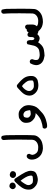

<svg xmlns="http://www.w3.org/2000/svg" viewBox="1117 -1563 766 3040"><g transform="rotate(-90 1500.0 -43.0)"><path d="M17.6 28.8Q17.6 17.1 19 3.4Q23.9 -39.1 50.8 -80.6Q77.6 -122.1 139.2 -184.1Q154.3 -199.7 168.9 -199.7Q184.6 -199.7 195.8 -183.1Q270.5 -72.3 293.2 -24.2Q315.9 23.9 315.9 59.6Q315.9 63.5 315.9 66.9Q313.5 105.5 299.8 124.3Q286.1 143.1 263.7 152.3Q226.1 168 194.8 171.4Q183.1 172.9 170.9 172.9H170.4Q142.1 169.9 117.2 162.1Q88.4 153.3 57.1 122.1Q33.2 98.1 24.4 73.2Q17.6 54.7 17.6 28.8ZM158.7 -100.6Q145 -86.9 134.8 -71Q124.5 -55.2 113.3 -38.6Q89.4 -3.9 89.4 23.9Q89.4 38.6 93.8 49.3Q98.1 60.1 103.3 67.6Q108.4 75.2 112.8 79.6Q122.6 89.4 135.7 92.8Q148.9 96.2 170.4 96.2Q196.8 96.2 215.3 92.3Q230 89.4 233.9 85.4Q240.2 79.6 240.2 64.5Q240.2 57.6 238.8 48.8Q233.9 15.1 210.9 -24.2Q188 -63.5 158.7 -100.6ZM201.7 -221.7Q201.7 -242.2 219.2 -258.8Q232.4 -271 251 -271Q256.8 -271 263.2 -270Q288.1 -265.1 300.8 -251Q310.1 -239.7 310.1 -225.1Q310.1 -219.2 309.1 -212.4Q299.8 -172.4 255.4 -172.4Q251 -172.4 246.6 -172.9Q229 -174.3 215.3 -189Q201.7 -203.6 201.7 -221.7ZM24.9 -223.6Q24.9 -245.1 43.5 -263.7Q56.6 -277.3 74.2 -277.3Q84.5 -277.3 96.7 -272.9Q110.4 -267.6 119.1 -257.8Q129.4 -245.6 129.4 -230Q129.4 -217.3 124 -206.1Q118.7 -195.8 108.9 -188Q92.3 -175.8 68.4 -175.8Q53.7 -176.3 38.1 -192.4Q24.9 -206.5 24.9 -223.6Z M492.7 79.6Q492.7 74.7 493.2 69.8Q495.1 32.7 519 8.3Q531.2 -3.4 548.8 -3.4Q551.8 -3.4 555.7 -2.9L573.2 5.4L574.2 6.8Q584 18.6 584 35.6Q584 37.6 584 41.5Q568.4 67.4 568.4 87.4Q568.4 90.8 568.8 94.2Q572.8 122.6 595.2 147.9Q606.4 160.2 617.2 166Q633.3 174.3 650.9 176.8Q668.5 179.2 689 179.2Q692.4 179.2 695.8 179.2Q719.2 178.7 743.2 169.4Q767.1 160.2 785.6 139.4Q804.2 118.7 806.9 89.8Q809.6 61 809.6 -111.3Q809.6 -283.7 806.6 -311.5Q803.7 -340.3 802.7 -370.1Q804.2 -385.3 814 -396Q824.2 -405.8 839.8 -405.8Q843.3 -405.8 847.7 -405.3L866.7 -396Q872.6 -377 874.5 -364.3Q877.9 -342.8 879.4 -325.2Q881.8 -290.5 881.8 -106.9Q881.8 76.7 877.4 116.7Q872.6 159.2 836.9 194.8Q803.2 229 757.8 241.7Q718.8 253.4 675.8 253.4Q667 253.4 662.6 252.9Q628.9 250 599.6 238.8Q568.8 227.1 543.2 201.2Q517.6 175.3 504.4 141.1Q492.7 110.4 492.7 79.6Z M983.9 280.3Q983.9 276.9 984.4 272L995.1 251.5L999 251Q1045.4 246.1 1107.9 225.1Q1164.1 206.1 1229.5 139.2Q1203.1 138.2 1179.2 131.3Q1145.5 122.1 1117.2 93.8Q1088.9 65.4 1081.5 37.1Q1075.2 14.6 1075.2 -13.2Q1075.2 -19 1075.7 -25.4Q1077.1 -62 1106.9 -91.8Q1136.7 -121.6 1165 -127.4Q1182.6 -130.9 1203.6 -130.9Q1215.3 -130.9 1227.5 -129.9Q1268.1 -126.5 1307.1 -87.4Q1337.9 -56.6 1347.7 -22Q1355 2.9 1355 28.8Q1355 41.5 1353.5 53.7Q1348.6 91.8 1336.9 123Q1325.2 154.8 1296.4 183.6Q1269 211.9 1228.8 245.6Q1188.5 279.3 1128.4 299.8Q1068.8 320.3 1021.5 320.3H1021Q1005.4 319.3 994.1 309.1Q983.9 296.9 983.9 280.3ZM1205.1 -55.7Q1202.6 -55.7 1200.7 -55.2Q1178.2 -53.2 1169.4 -44.4Q1160.6 -35.6 1157.2 -8.3Q1156.2 -2 1156.2 3.9Q1156.2 22 1165 32.7Q1176.8 48.3 1194.8 56.2Q1204.1 60.5 1219.7 60.5Q1235.4 60.5 1256.8 56.6L1275.9 49.3Q1269 -21 1246.1 -38.6Q1224.6 -55.7 1205.1 -55.7Z M1506.3 40.5Q1506.3 -4.4 1532.2 -45.9Q1553.7 -80.1 1630.9 -147.9Q1647.5 -159.7 1660.2 -159.7Q1667.5 -159.7 1672.9 -156.5Q1678.2 -153.3 1685.1 -147.5Q1698.2 -136.7 1717 -119.9Q1735.8 -103 1746.1 -92.8Q1765.6 -73.2 1777.3 -57.1Q1794.9 -33.2 1803.2 -12.2Q1811.5 8.8 1815.4 34.7Q1817.4 48.3 1817.4 62Q1817.4 75.7 1815.9 89.4Q1812 121.6 1787.6 146Q1767.6 165.5 1746.1 170.9Q1697.8 181.6 1671.9 181.6Q1658.2 181.6 1644.5 179.7Q1620.1 177.7 1597.4 168.5Q1574.7 159.2 1552.2 138.7Q1529.8 118.2 1516.6 90.3Q1506.3 67.9 1506.3 40.5ZM1579.1 31.2Q1579.1 39.1 1580.6 48.8Q1584.5 69.3 1598.1 83.3Q1611.8 97.2 1626.2 103.8Q1640.6 110.4 1658.7 110.4Q1678.2 110.4 1700.2 108.9Q1722.2 107.4 1740.7 97.2Q1746.6 92.3 1746.6 73.7Q1746.6 61 1744.6 41.5Q1741.7 11.7 1718.8 -16.6Q1695.3 -46.4 1683.1 -57.9Q1670.9 -69.3 1654.8 -77.6Q1619.1 -51.8 1604.5 -30.3Q1589.8 -8.8 1583 8.8Q1579.1 19 1579.1 31.2Z M2477.5 166Q2446.3 201.7 2413.6 201.7Q2408.7 201.7 2403.3 201.2Q2371.6 195.8 2350.1 177.2Q2337.4 199.7 2309.1 227.1Q2274.4 260.3 2229.5 269Q2186.5 277.3 2138.2 279.3Q2109.4 274.4 2083.3 266.8Q2057.1 259.3 2033.2 240.7Q2009.3 221.7 1997.6 193.4Q1988.8 171.4 1988.8 150.4Q1988.8 144.5 1989.3 138.7Q1992.2 113.3 1999.3 93.8Q2006.3 74.2 2016.6 55.2L2018.1 54.2Q2030.3 45.4 2045.9 45.4Q2049.3 45.4 2053.7 45.9L2071.3 54.2L2072.3 55.2Q2082.5 66.4 2082.5 82.5Q2082.5 88.9 2081.5 90.8Q2069.3 118.7 2069.3 143.1Q2069.3 170.4 2082 181.6Q2100.1 197.3 2132.3 201.2Q2142.1 202.6 2150.9 202.6Q2182.6 202.6 2222.2 193.4Q2249.5 187.5 2272 160.4Q2294.4 133.3 2301 92.8Q2307.6 52.2 2319.3 10.3L2320.8 8.8Q2332 -1.5 2348.1 -1.5Q2351.1 -1.5 2356 -1L2374 8.8L2375.5 11.2Q2385.3 32.7 2385.3 59.1L2384.3 76.2Q2384.3 97.7 2394 109.4Q2401.9 118.2 2409.2 118.2Q2416 118.2 2421.1 113Q2426.3 107.9 2429.2 100.1Q2433.6 87.4 2433.6 71.8L2433.1 58.1Q2433.1 36.6 2444.3 19L2445.3 18.6Q2456.1 9.3 2472.2 9.3Q2475.6 9.3 2480.5 9.8L2498.5 18.1L2499.5 20Q2509.8 35.6 2509.8 54.7Q2509.8 59.1 2509.3 64.5Q2508.3 71.3 2508.3 77.1Q2508.3 86.9 2509.5 90.8Q2510.7 94.7 2513.2 97.7Q2518.1 102.1 2524.4 105.2Q2530.8 108.4 2535.2 108.4Q2540 108.4 2544.9 105Q2554.7 99.1 2556.2 75.2Q2556.6 66.4 2556.6 58.6Q2556.6 34.7 2554.7 7.3Q2557.1 -7.3 2566.9 -18.6Q2579.1 -28.3 2596.7 -28.3Q2598.1 -28.3 2601.6 -28.3L2620.1 -18.6L2629.9 0Q2631.8 37.1 2631.8 58.1Q2631.8 79.1 2631.3 91.8Q2629.9 132.8 2599.6 162.6Q2576.7 186 2547.9 186Q2541.5 186 2535.2 185.1Q2503.9 179.7 2477.5 166Z M2492.7 79.6Q2492.7 74.7 2493.2 69.8Q2495.1 32.7 2519 8.3Q2531.2 -3.4 2548.8 -3.4Q2551.8 -3.4 2555.7 -2.9L2573.2 5.4L2574.2 6.8Q2584 18.6 2584 35.6Q2584 37.6 2584 41.5Q2568.4 67.4 2568.4 87.4Q2568.4 90.8 2568.8 94.2Q2572.8 122.6 2595.2 147.9Q2606.4 160.2 2617.2 166Q2633.3 174.3 2650.9 176.8Q2668.5 179.2 2689 179.2Q2692.4 179.2 2695.8 179.2Q2719.2 178.7 2743.2 169.4Q2767.1 160.2 2785.6 139.4Q2804.2 118.7 2806.9 89.8Q2809.6 61 2809.6 -111.3Q2809.6 -283.7 2806.6 -311.5Q2803.7 -340.3 2802.7 -370.1Q2804.2 -385.3 2814 -396Q2824.2 -405.8 2839.8 -405.8Q2843.3 -405.8 2847.7 -405.3L2866.7 -396Q2872.6 -377 2874.5 -364.3Q2877.9 -342.8 2879.4 -325.2Q2881.8 -290.5 2881.8 -106.9Q2881.8 76.7 2877.4 116.7Q2872.6 159.2 2836.9 194.8Q2803.2 229 2757.8 241.7Q2718.8 253.4 2675.8 253.4Q2667 253.4 2662.6 252.9Q2628.9 250 2599.6 238.8Q2568.8 227.1 2543.2 201.2Q2517.6 175.3 2504.4 141.1Q2492.7 110.4 2492.7 79.6Z"/></g></svg>

Font: Bakudai
Style: Bold
Weight: 700
Version: Version 1.48